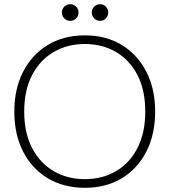

<svg xmlns="http://www.w3.org/2000/svg" viewBox="-20 -880 806 912"><path d="M383 12Q282 12 206.5 -33.5Q131 -79 89.5 -160.5Q48 -242 48 -350Q48 -457 89.5 -538.5Q131 -620 206.5 -666Q282 -712 383 -712Q484 -712 559 -666Q634 -620 675.5 -538.5Q717 -457 717 -350Q717 -242 675.5 -160.5Q634 -79 559 -33.5Q484 12 383 12ZM383 -29Q466 -29 531 -67Q596 -105 633 -177Q670 -249 670 -350Q670 -452 633 -523.5Q596 -595 531 -633Q466 -671 383 -671Q300 -671 235 -633Q170 -595 132.5 -523.5Q95 -452 95 -350Q95 -249 132.5 -177Q170 -105 235 -67Q300 -29 383 -29ZM314 -781Q297 -781 285.5 -792.5Q274 -804 274 -821Q274 -837 285.5 -848.5Q297 -860 314 -860Q330 -860 341.5 -848.5Q353 -837 353 -821Q353 -804 341.5 -792.5Q330 -781 314 -781ZM456 -781Q439 -781 427.5 -792.5Q416 -804 416 -821Q416 -837 427.5 -848.5Q439 -860 456 -860Q472 -860 483 -848.5Q494 -837 494 -821Q494 -804 483 -792.5Q472 -781 456 -781Z"/></svg>

Font: DM Sans ExtraLight
Style: Regular
Weight: 200
Designer: Colophon Foundry, Jonny Pinhorn
Foundry: Colophon Foundry
Version: Version 4.004; ttfautohint (v1.8.4.7-5d5b)